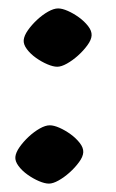

<svg xmlns="http://www.w3.org/2000/svg" viewBox="-20 -425 279 460"><path d="M97.2 14.9Q87.4 14.9 73.5 9Q59.6 3.1 46.2 -6.4Q32.8 -15.9 24.3 -27.4Q15.8 -38.9 16.8 -49.1Q17.9 -59.8 26.9 -72.6Q35.9 -85.4 48.7 -97.4Q61.6 -109.4 75.2 -117.1Q88.9 -124.8 99.2 -124.8Q109 -124.8 122.4 -118.9Q135.8 -113 148.9 -103.6Q162 -94.1 171 -82.6Q180 -71.1 179.5 -60.3Q179 -49.6 169.4 -36.6Q159.9 -23.5 146.8 -11.8Q133.6 0 120.3 7.4Q106.9 14.9 97.2 14.9ZM117.2 -265.1Q107.4 -265.1 93.5 -271Q79.6 -276.9 66.2 -286.4Q52.8 -295.9 44.3 -307.4Q35.8 -318.9 36.8 -329.1Q37.9 -339.8 46.9 -352.6Q55.9 -365.4 68.7 -377.4Q81.6 -389.4 95.2 -397.1Q108.9 -404.8 119.2 -404.8Q129 -404.8 142.4 -398.9Q155.8 -393 168.9 -383.6Q182 -374.1 191 -362.6Q200 -351.1 199.5 -340.3Q199 -329.6 189.4 -316.6Q179.9 -303.5 166.8 -291.8Q153.6 -280 140.3 -272.6Q126.9 -265.1 117.2 -265.1Z"/></svg>

Font: Ancizar Sans Thin
Style: Italic
Weight: 100
Italic angle: -4°
Designer: Cesar Puertas, Viviana Monsalve, Julian Moncada, Julian Prieto, Jose Castro, Mariel Hernandez, Felipe Aragon, Sara Alarc
Version: Version 8.100